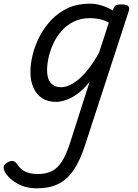

<svg xmlns="http://www.w3.org/2000/svg" viewBox="-123 -539 753 1048"><path d="M76 489Q20 489 -25.5 464.5Q-71 440 -93 405Q-104 387 -103 372.5Q-102 358 -81 347Q-64 337 -51.5 340Q-39 343 -28 359Q-7 390 21 400.5Q49 411 83 411Q129 411 161 394.5Q193 378 216 341Q239 304 259 242L366 -92Q333 -51 300 -27Q267 -3 237 7Q207 17 182 17Q139 17 108 -2.5Q77 -22 60 -59Q43 -96 43 -146Q43 -190 55.5 -241Q68 -292 93.5 -341Q119 -390 157.5 -430.5Q196 -471 248 -495Q300 -519 367 -519Q400 -519 432 -509Q464 -499 493 -482L494 -485Q499 -504 509 -509.5Q519 -515 538 -515Q569 -515 577.5 -505.5Q586 -496 579 -476L344 245Q315 336 279 389Q243 442 194.5 465.5Q146 489 76 489ZM210 -63Q243 -63 278.5 -85.5Q314 -108 349.5 -150Q385 -192 418 -252L471 -416Q443 -430 418 -435Q393 -440 368 -440Q318 -440 279.5 -421Q241 -402 213 -370Q185 -338 167.5 -300Q150 -262 142 -224.5Q134 -187 134 -157Q134 -126 142.5 -105.5Q151 -85 168 -74Q185 -63 210 -63Z"/></svg>

Font: Playwrite NO
Style: Regular
Weight: 400
Designer: Veronika Burian, José Scaglione
Foundry: TypeTogether
Version: Version 1.002